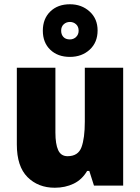

<svg xmlns="http://www.w3.org/2000/svg" viewBox="-20 -871 658 901"><path d="M558 -553V0H421L399 -69H389Q365 -28 325.5 -9Q286 10 237 10Q159 10 109 -40Q59 -90 59 -193V-553H240V-249Q240 -195 253 -166.5Q266 -138 297 -138Q347 -138 362.5 -180.5Q378 -223 378 -300V-553ZM308 -604Q251 -604 216 -637.5Q181 -671 181 -727Q181 -783 216 -817Q251 -851 308 -851Q363 -851 400.5 -817Q438 -783 438 -728Q438 -672 401 -638Q364 -604 308 -604ZM308 -686Q325 -686 337 -697.5Q349 -709 349 -727Q349 -746 337 -757Q325 -768 308 -768Q291 -768 279 -757Q267 -746 267 -727Q267 -709 277.5 -697.5Q288 -686 308 -686Z"/></svg>

Font: Noto Sans SemiCondensed Black
Style: Regular
Weight: 900
Width: 4
Designer: Monotype Design Team
Foundry: Monotype Imaging Inc.
Version: Version 2.013; ttfautohint (v1.8.4.7-5d5b)